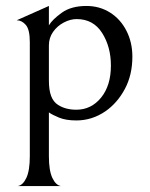

<svg xmlns="http://www.w3.org/2000/svg" viewBox="-20 -392 504 644"><path d="M237 -328Q216 -328 194 -316.5Q172 -305 158 -285Q144 -265 144 -240V-122Q144 -90 151.5 -70Q159 -50 175 -40Q200 -24 236 -24Q286 -24 319 -64.5Q352 -105 352 -172Q352 -235 322.5 -281.5Q293 -328 237 -328ZM184 232H40Q57 229 68.5 204.5Q80 180 80 132V-251Q80 -293 66.5 -308.5Q53 -324 36 -324L144 -372V-307Q156 -327 187.5 -349.5Q219 -372 270 -372Q314 -372 349 -350Q384 -328 404 -289Q424 -250 424 -202Q424 -141 399 -94Q374 -47 334 -19Q289 12 236 12Q201 12 178 2.5Q155 -7 144 -15V132Q144 180 155.5 204.5Q167 229 184 232Z"/></svg>

Font: BellefairVN
Style: Regular
Weight: 400
Designer: Nick Shinn, Liron Lavi Turkenic
Foundry: Shinntype
Version: Version 1.003